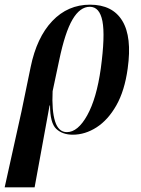

<svg xmlns="http://www.w3.org/2000/svg" viewBox="-63 -566 605 821"><path d="M-43 235 29 -90 68 -279Q94 -406 160.5 -476Q227 -546 322 -546Q418 -546 460 -477Q502 -408 483 -273Q470 -178 434.5 -115.5Q399 -53 350 -21.5Q301 10 248 10Q204 10 177.5 -15Q151 -40 151 -115H149L85 235ZM223 -1Q270 -1 310 -73Q350 -145 368 -273Q387 -414 375 -475.5Q363 -537 321 -537Q279 -537 247 -482.5Q215 -428 190 -308L162 -176Q158 -93 172.5 -47Q187 -1 223 -1Z"/></svg>

Font: Noto Serif Display Condensed SemiBold
Style: Italic
Weight: 600
Width: 3
Italic angle: -12°
Designer: Monotype Design Team
Foundry: Monotype Imaging Inc.
Version: Version 2.009